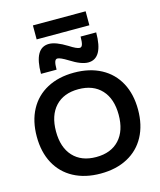

<svg xmlns="http://www.w3.org/2000/svg" viewBox="-160 -1256 1150 1379"><g transform="rotate(-15 415.5 -567.0)"><path d="M39 -365Q39 -480 84.5 -564.5Q130 -649 215 -694.5Q300 -740 415 -740Q531 -740 616 -694.5Q701 -649 746.5 -564.5Q792 -480 792 -365Q792 -250 746.5 -165.5Q701 -81 616 -35.5Q531 10 415 10Q300 10 215 -35.5Q130 -81 84.5 -165.5Q39 -250 39 -365ZM415 -113Q525 -113 586.5 -179.5Q648 -246 648 -365Q648 -484 586.5 -550.5Q525 -617 415 -617Q305 -617 243.5 -550.5Q182 -484 182 -365Q182 -246 243.5 -179.5Q305 -113 415 -113ZM403 -835Q348 -869 327 -869Q313 -869 307 -851.5Q301 -834 301 -793H185Q185 -986 295 -986Q346 -986 427 -936Q481 -901 503 -901Q517 -901 523 -919Q529 -937 529 -978H645Q645 -784 535 -784Q483 -784 403 -835ZM219 -1144H611V-1040H219Z"/></g></svg>

Font: Enso
Style: Bold
Weight: 700
Designer: Coji Morishita
Foundry: UNDERFOREST DESIGN
Version: Version 1.000